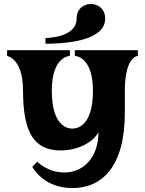

<svg xmlns="http://www.w3.org/2000/svg" viewBox="-20 -755 735 975"><path d="M369 -660C369 -720 417 -735 442 -735C466 -735 514 -720 514 -660C514 -562 362 -533 211 -533V-562C211 -562 369 -562 369 -660ZM16 -471C6 -471 97 -470 97 -294C97 -93 147 9 287 9C393 9 464 -47 480 -85C480 51 398 121 308 121C220 121 169 66 169 66L144 92C144 92 198 200 347 200C495 200 614 96 614 -184V-294C614 -471 680 -471 680 -471V-500H360V-471C360 -471 452 -471 452 -294C452 -102 360 -102 347 -102C335 -102 243 -102 243 -294C243 -471 335 -471 335 -471V-500H16Z"/></svg>

Font: Ouroboros
Style: Regular
Weight: 400
Designer: Ariel Martín Pérez
Foundry: Velvetyne Type Foundry
Version: Version 2.001;hotconv 1.0.109;makeotfexe 2.5.65596